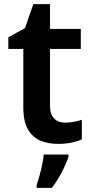

<svg xmlns="http://www.w3.org/2000/svg" viewBox="-20 -681 439 922"><path d="M292 -92Q314 -92 335 -96Q356 -100 373 -106V-12Q352 -2 323 4Q294 10 259 10Q212 10 174.5 -5.5Q137 -21 114.5 -59Q92 -97 92 -166V-446H20V-502L100 -546L140 -661H220V-542H368V-446H220V-172Q220 -132 240 -112Q260 -92 292 -92ZM309 71Q299 103 277.5 144.5Q256 186 229 221H156V208Q162 190 169.5 163.5Q177 137 182.5 109.5Q188 82 190 61H309Z"/></svg>

Font: Noto Sans Thai Looped SemiBold
Style: Regular
Weight: 600
Designer: Sasikarn Vongin, Ben Mitchell
Foundry: The Fontpad Ltd
Version: Version 1.001; ttfautohint (v1.8.4.7-5d5b)